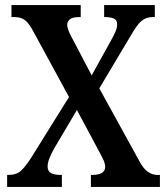

<svg xmlns="http://www.w3.org/2000/svg" viewBox="-20 -734 656 754"><path d="M8 0V-47H13Q45 -47 63 -64Q81 -81 104 -117L251 -353L109 -614Q94 -642 78.5 -654.5Q63 -667 36 -667H25V-714H297V-667H293Q264 -667 254 -658Q244 -649 244 -637Q244 -627 250 -611.5Q256 -596 266 -579L340 -438L417 -577Q428 -597 434 -611Q440 -625 440 -639Q440 -656 426.5 -661.5Q413 -667 392 -667H389V-714H588V-667H580Q554 -667 536 -652Q518 -637 494 -595L370 -387L528 -100Q544 -70 562 -58.5Q580 -47 597 -47H608V0H337V-47H341Q393 -47 393 -79Q393 -90 387.5 -103Q382 -116 364 -149L282 -302L191 -148Q182 -132 174.5 -113.5Q167 -95 167 -80Q167 -63 179 -55Q191 -47 220 -47H223V0Z"/></svg>

Font: Noto Serif Condensed SemiBold
Style: Regular
Weight: 600
Width: 3
Designer: Monotype Design Team
Foundry: Monotype Imaging Inc.
Version: Version 2.013